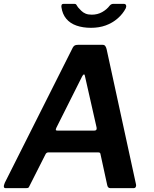

<svg xmlns="http://www.w3.org/2000/svg" viewBox="-21 -974 797 994"><path d="M8 0Q0 0 -1 -7Q-2 -14 4 -28L356 -728Q361 -737 367.5 -739.5Q374 -742 384 -742H510Q520 -742 524.5 -735Q529 -728 531 -719L683 -20Q685 -13 682 -6.5Q679 0 671 0H550Q537 0 534 -16L499 -177Q498 -185 488 -185H229Q219 -185 214 -174L130 -8Q128 -3 124.5 -1.5Q121 0 113 0H8ZM468 -298Q482 -298 479 -314L419 -579Q418 -589 413.5 -588.5Q409 -588 404 -578L271 -313Q267 -304 268 -301Q269 -298 276 -298ZM620 -954Q629 -954 631.5 -947Q634 -940 630 -931Q615 -902 588 -878.5Q561 -855 526.5 -842.5Q492 -830 450 -830Q408 -830 375 -841.5Q342 -853 322 -877Q302 -901 297 -937Q296 -943 298 -948.5Q300 -954 309 -954H365Q372 -954 374.5 -949Q377 -944 383 -936Q390 -928 399.5 -918.5Q409 -909 422 -903.5Q435 -898 454 -898Q484 -898 508 -911.5Q532 -925 547 -945Q551 -950 556 -952Q561 -954 565 -954Z"/></svg>

Font: Libre Franklin Thin SemiBold
Style: Italic
Weight: 600
Italic angle: -8°
Version: Version 3.000